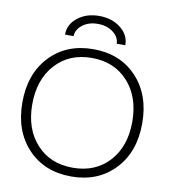

<svg xmlns="http://www.w3.org/2000/svg" viewBox="-99 -1023 991 1117"><g transform="rotate(10 396.0 -464.0)"><path d="M654.3 -93.8Q555.7 10.7 397 10.7Q238.3 10.7 140.6 -92.8Q43 -196.3 43 -365.2Q43 -534.2 140.6 -637.7Q238.3 -741.2 397 -741.2Q555.7 -741.2 653.3 -637.7Q751 -534.2 751 -365.2Q751 -196.3 654.3 -93.8ZM183.6 -128.9Q263.7 -41 397 -41Q530.3 -41 611.3 -129.4Q692.4 -217.8 692.4 -364.3Q692.4 -510.7 611.3 -600.1Q530.3 -689.5 397 -689.5Q263.7 -689.5 182.6 -600.1Q101.6 -510.7 101.6 -364.3Q101.6 -217.8 183.6 -128.9ZM575.2 -795.9H524.4Q523.4 -835 487.3 -862.8Q451.2 -890.6 397 -890.6Q342.8 -890.6 306.6 -862.8Q270.5 -835 269.5 -795.9H218.8Q218.8 -856.4 270 -897Q321.3 -937.5 397 -937.5Q472.7 -937.5 523.9 -897Q575.2 -856.4 575.2 -795.9Z"/></g></svg>

Font: Gen Shin Gothic Light
Style: Regular
Weight: 200
Designer: [Source Han Sans]
Ryoko NISHIZUKA  (kana & ideographs); Paul D. Hunt (Latin, Greek & Cyrillic); Wenlong ZHANG  (bopomofo
Version: Version 1.002.20150607